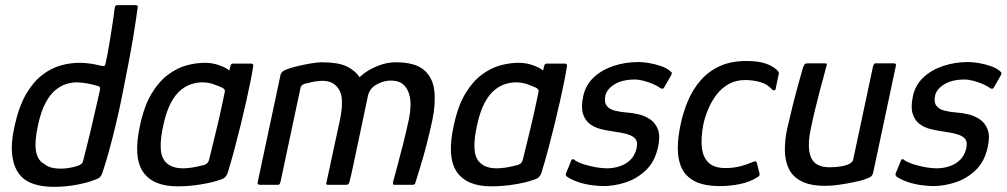

<svg xmlns="http://www.w3.org/2000/svg" viewBox="-20 -718 3912 746"><path d="M37 -230Q54 -306 82 -353.5Q110 -401 145 -427.5Q180 -454 217 -464Q254 -474 288 -474Q311 -474 333.5 -470.5Q356 -467 370 -463Q380 -461 384 -461.5Q388 -462 390 -471Q394 -488 398.5 -512Q403 -536 407 -561.5Q411 -587 415 -611.5Q419 -636 421.5 -655Q424 -674 425 -682Q426 -693 429 -695.5Q432 -698 438 -698H505Q510 -698 513 -696.5Q516 -695 515 -690Q509 -644 500 -588.5Q491 -533 479.5 -473.5Q468 -414 456 -353.5Q444 -293 430.5 -236.5Q417 -180 403.5 -131Q390 -82 377 -44Q374 -36 368.5 -30Q363 -24 344 -18Q320 -8 277 0Q234 8 188 8Q148 8 114.5 -2Q81 -12 61 -34Q35 -62 28 -111Q21 -160 37 -230ZM127 -229Q113 -162 120.5 -127.5Q128 -93 152 -81Q167 -68 191 -64.5Q215 -61 241.5 -64.5Q268 -68 288 -76Q293 -79 297 -82Q301 -85 302 -90Q308 -114 316 -144.5Q324 -175 331.5 -207.5Q339 -240 346 -270.5Q353 -301 359 -326.5Q365 -352 368 -367Q370 -376 367.5 -379.5Q365 -383 360 -384Q341 -390 318 -394Q295 -398 277 -398Q260 -398 239 -392Q218 -386 196.5 -369Q175 -352 157 -318.5Q139 -285 127 -229Z M670 6Q573 6 535 -51.5Q497 -109 524 -230Q540 -306 568.5 -353.5Q597 -401 632.5 -427.5Q668 -454 705 -464Q742 -474 776 -474Q806 -474 833 -464Q860 -454 871 -444L876 -464Q877 -468 880 -469.5Q883 -471 887 -471H955Q965 -471 964 -462Q961 -441 954 -405.5Q947 -370 937 -325.5Q927 -281 915 -232Q903 -183 890 -134.5Q877 -86 864 -44Q860 -36 855 -30Q850 -24 833 -19Q806 -9 760.5 -1.5Q715 6 670 6ZM691 -64Q706 -64 723 -66.5Q740 -69 754 -72.5Q768 -76 773 -77Q779 -79 784 -83Q789 -87 792 -96Q798 -120 805 -149Q812 -178 819.5 -208.5Q827 -239 833.5 -268Q840 -297 845 -321Q850 -345 853 -359Q855 -365 852.5 -369.5Q850 -374 844 -377Q829 -384 809 -391Q789 -398 764 -398Q747 -398 726 -392Q705 -386 683.5 -369Q662 -352 644 -318.5Q626 -285 614 -229Q594 -136 615 -100Q636 -64 691 -64Z M1498 -405Q1471 -405 1443 -389.5Q1415 -374 1409 -343L1399 -295Q1386 -233 1373.5 -174.5Q1361 -116 1352 -73Q1343 -30 1338 -12Q1337 -8 1334.5 -4Q1332 0 1325 0H1253Q1246 0 1248 -7L1301 -253Q1311 -301 1308 -335Q1305 -369 1281 -389Q1260 -405 1231 -404Q1202 -403 1176 -395Q1169 -395 1159 -390.5Q1149 -386 1147 -374L1070 -12Q1069 -8 1067 -4Q1065 0 1061 0H990Q987 0 983.5 -1.5Q980 -3 981 -9L1070 -427Q1071 -433 1077 -439Q1083 -445 1095 -449Q1111 -455 1136 -461Q1161 -467 1187 -471.5Q1213 -476 1230 -476Q1293 -476 1326 -460.5Q1359 -445 1377 -418Q1396 -436 1420 -449Q1444 -462 1468.5 -469Q1493 -476 1517 -476Q1593 -476 1627.5 -446Q1662 -416 1667.5 -365.5Q1673 -315 1660 -252Q1649 -201 1637.5 -156.5Q1626 -112 1614.5 -74.5Q1603 -37 1593 -5Q1591 0 1583 0H1513Q1508 0 1507 -2.5Q1506 -5 1508 -14Q1514 -36 1524.5 -75Q1535 -114 1547 -161.5Q1559 -209 1569 -256Q1574 -279 1575 -305.5Q1576 -332 1569 -354.5Q1562 -377 1545.5 -391Q1529 -405 1498 -405Z M1889 6Q1792 6 1754 -51.5Q1716 -109 1743 -230Q1759 -306 1787.5 -353.5Q1816 -401 1851.5 -427.5Q1887 -454 1924 -464Q1961 -474 1995 -474Q2025 -474 2052 -464Q2079 -454 2090 -444L2095 -464Q2096 -468 2099 -469.5Q2102 -471 2106 -471H2174Q2184 -471 2183 -462Q2180 -441 2173 -405.5Q2166 -370 2156 -325.5Q2146 -281 2134 -232Q2122 -183 2109 -134.5Q2096 -86 2083 -44Q2079 -36 2074 -30Q2069 -24 2052 -19Q2025 -9 1979.5 -1.5Q1934 6 1889 6ZM1910 -64Q1925 -64 1942 -66.5Q1959 -69 1973 -72.5Q1987 -76 1992 -77Q1998 -79 2003 -83Q2008 -87 2011 -96Q2017 -120 2024 -149Q2031 -178 2038.5 -208.5Q2046 -239 2052.5 -268Q2059 -297 2064 -321Q2069 -345 2072 -359Q2074 -365 2071.5 -369.5Q2069 -374 2063 -377Q2048 -384 2028 -391Q2008 -398 1983 -398Q1966 -398 1945 -392Q1924 -386 1902.5 -369Q1881 -352 1863 -318.5Q1845 -285 1833 -229Q1813 -136 1834 -100Q1855 -64 1910 -64Z M2199 -93Q2201 -100 2206 -99.5Q2211 -99 2214 -95Q2228 -86 2250.5 -79Q2273 -72 2296.5 -68Q2320 -64 2338 -64Q2364 -64 2388 -72Q2412 -80 2429.5 -97Q2447 -114 2453 -141Q2459 -165 2449.5 -177.5Q2440 -190 2417.5 -196.5Q2395 -203 2358 -208Q2336 -211 2312.5 -217Q2289 -223 2271 -237Q2253 -251 2245 -276.5Q2237 -302 2246 -344Q2255 -387 2286 -416.5Q2317 -446 2363 -461.5Q2409 -477 2461 -477Q2478 -477 2502 -473Q2526 -469 2549 -461Q2572 -453 2586 -440Q2591 -436 2590.5 -433.5Q2590 -431 2588 -426L2561 -379Q2557 -370 2547 -375Q2535 -384 2517.5 -391.5Q2500 -399 2481 -404Q2462 -409 2447 -409Q2398 -409 2368 -390.5Q2338 -372 2332 -346Q2327 -321 2337 -307.5Q2347 -294 2367.5 -288.5Q2388 -283 2413 -281Q2435 -280 2460.5 -274Q2486 -268 2506.5 -254Q2527 -240 2536.5 -214.5Q2546 -189 2537 -148Q2525 -90 2489.5 -56.5Q2454 -23 2410 -9Q2366 5 2325 5Q2307 5 2279.5 1.5Q2252 -2 2225.5 -11Q2199 -20 2181 -33Q2177 -38 2179 -44Z M2778 5Q2716 5 2680 -13.5Q2644 -32 2628.5 -65.5Q2613 -99 2613.5 -143Q2614 -187 2625 -237Q2635 -284 2653.5 -327.5Q2672 -371 2702.5 -406Q2733 -441 2776.5 -461Q2820 -481 2881 -481Q2923 -481 2952 -472Q2981 -463 3000 -445Q3005 -439 3006 -436Q3007 -433 3005 -427L2994 -374Q2993 -367 2988 -367Q2983 -367 2980 -370Q2962 -391 2934 -399Q2906 -407 2875 -407Q2840 -407 2812.5 -392Q2785 -377 2765.5 -352Q2746 -327 2733 -297Q2720 -267 2713 -236Q2703 -184 2707 -145.5Q2711 -107 2733 -86Q2755 -65 2798 -65Q2827 -65 2852.5 -71Q2878 -77 2905 -89Q2919 -95 2921 -84L2931 -44Q2932 -38 2930 -35Q2928 -32 2922 -29Q2894 -11 2855.5 -3Q2817 5 2778 5Z M3188 4Q3129 4 3094.5 -13.5Q3060 -31 3045 -62Q3030 -93 3029.5 -133.5Q3029 -174 3039 -220Q3049 -264 3060 -308Q3071 -352 3082 -391Q3093 -430 3100 -456Q3105 -468 3108.5 -470Q3112 -472 3122 -472H3177Q3187 -472 3191 -471Q3195 -470 3190 -458Q3189 -452 3182 -427Q3175 -402 3165.5 -366Q3156 -330 3146.5 -290.5Q3137 -251 3130 -216Q3115 -145 3131 -106.5Q3147 -68 3204 -68Q3211 -68 3225.5 -69Q3240 -70 3255 -73Q3270 -76 3281.5 -82Q3293 -88 3295 -98L3372 -460Q3374 -464 3375.5 -468Q3377 -472 3381 -472H3453Q3456 -472 3459 -470.5Q3462 -469 3461 -463L3373 -49Q3371 -37 3363 -31.5Q3355 -26 3334 -19Q3324 -16 3298.5 -10.5Q3273 -5 3243 -0.5Q3213 4 3188 4Z M3480 -93Q3482 -100 3487 -99.5Q3492 -99 3495 -95Q3509 -86 3531.5 -79Q3554 -72 3577.5 -68Q3601 -64 3619 -64Q3645 -64 3669 -72Q3693 -80 3710.5 -97Q3728 -114 3734 -141Q3740 -165 3730.5 -177.5Q3721 -190 3698.5 -196.5Q3676 -203 3639 -208Q3617 -211 3593.5 -217Q3570 -223 3552 -237Q3534 -251 3526 -276.5Q3518 -302 3527 -344Q3536 -387 3567 -416.5Q3598 -446 3644 -461.5Q3690 -477 3742 -477Q3759 -477 3783 -473Q3807 -469 3830 -461Q3853 -453 3867 -440Q3872 -436 3871.5 -433.5Q3871 -431 3869 -426L3842 -379Q3838 -370 3828 -375Q3816 -384 3798.5 -391.5Q3781 -399 3762 -404Q3743 -409 3728 -409Q3679 -409 3649 -390.5Q3619 -372 3613 -346Q3608 -321 3618 -307.5Q3628 -294 3648.5 -288.5Q3669 -283 3694 -281Q3716 -280 3741.5 -274Q3767 -268 3787.5 -254Q3808 -240 3817.5 -214.5Q3827 -189 3818 -148Q3806 -90 3770.5 -56.5Q3735 -23 3691 -9Q3647 5 3606 5Q3588 5 3560.5 1.5Q3533 -2 3506.5 -11Q3480 -20 3462 -33Q3458 -38 3460 -44Z"/></svg>

Font: Glory Medium
Style: Italic
Weight: 500
Italic angle: -12°
Version: Version 1.011